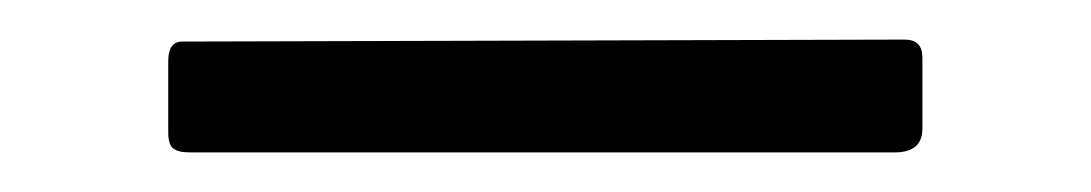

<svg xmlns="http://www.w3.org/2000/svg" viewBox="-20 34 551 97"><path d="M446 99Q446 111 432 111H76Q70 111 67.5 109Q65 107 65 101V65Q65 55 72 55L437 54Q446 54 446 63Z"/></svg>

Font: Libre Franklin Light
Style: Regular
Weight: 300
Designer: Pablo Impallari, Rodrigo Fuenzalida, Nhung Nguyen
Foundry: Impallari Type
Version: Version 3.000